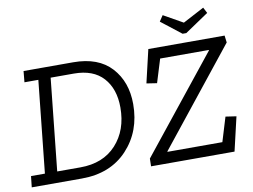

<svg xmlns="http://www.w3.org/2000/svg" viewBox="-85 -950 1419 1076"><g transform="rotate(-10 624.0 -412.5)"><path d="M994 -701 880 -790 902 -823 1012 -761 1133 -825 1150 -792 1015 -701ZM362 -650Q505 -650 579 -569Q653 -488 653 -361Q653 -206 556.5 -103Q460 0 297 0H12L19 -63H98L153 -587H74L80 -650ZM1166 0H691L692 -44L1123 -583V-586H846L805 -453L746 -462L790 -650H1224L1229 -610L796 -67L795 -64H1108L1150 -202L1211 -193ZM300 -63Q430 -63 504.5 -144.5Q579 -226 579 -355Q579 -461 522 -524Q465 -587 355 -587H223L168 -63Z"/></g></svg>

Font: Zilla Slab Regular
Style: Italic
Weight: 400
Italic angle: -6°
Designer: Typotheque.com
Foundry: Typotheque type foundry
Version: Version 1.1; 2017; ttfautohint (v1.6)